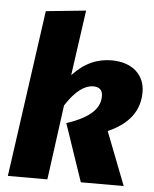

<svg xmlns="http://www.w3.org/2000/svg" viewBox="-54 -806 683 852"><g transform="rotate(5 288.0 -380.5)"><path d="M295 -761 117 -743 13 0H189L234 -333C278 -402 320 -429 356 -429C383 -429 398 -416 398 -389C398 -339 365 -294 251 -256L338 0H529L437 -237C531 -278 576 -340 576 -422C576 -499 520 -551 428 -551C365 -551 308 -528 254 -470Z"/></g></svg>

Font: Fira Sans ExtraBold
Style: Italic
Weight: 800
Italic angle: -8°
Designer: bBox Type GmbH & Carrois Corporate GbR & Edenspiekermann AG
Foundry: bBox Type GmbH & Carrois Corporate GbR & Edenspiekermann AG
Version: Version 4.301;PS 004.301;hotconv 1.0.88;makeotf.lib2.5.64775